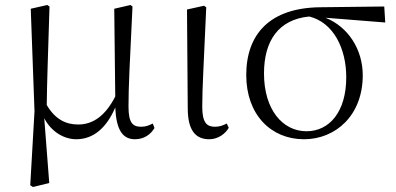

<svg xmlns="http://www.w3.org/2000/svg" viewBox="-20 -543 1582 768"><path d="M285 14C353 14 406 -31 441 -113C445 -24 470 14 520 14C557 14 583 -6 598 -31L591 -49C577 -42 564 -36 545 -36C511 -36 494 -51 494 -117C494 -198 499 -288 510 -517L502 -523L437 -508L441 -157C402 -81 353 -45 293 -45C244 -45 201 -65 167 -123C168 -219 172 -317 178 -517L169 -523L103 -508L118 -98L101 198L112 205L177 189L157 -70C185 -16 236 14 285 14Z M817 14C854 14 883 -10 895 -32L887 -49C873 -42 860 -36 840 -36C808 -36 789 -51 789 -116C789 -195 795 -282 805 -514L796 -520L728 -505L731 -110C731 -19 764 14 817 14Z M1196 14C1321 14 1431 -80 1431 -242C1431 -346 1372 -436 1282 -472L1521 -453L1517 -517L1261 -514C1060 -512 965 -407 965 -243C965 -84 1064 14 1196 14ZM1217 -477C1314 -453 1365 -349 1365 -234C1365 -95 1297 -18 1206 -18C1111 -18 1036 -104 1036 -249C1036 -380 1094 -465 1217 -477Z"/></svg>

Font: Noto Serif CJK HK Light
Style: Regular
Weight: 300
Designer: Ryoko NISHIZUKA 西塚涼子 (kana & ideographs); Frank Grießhammer (Latin, Greek & Cyrillic); Wenlong ZHANG 张文龙 (bopomofo); San
Foundry: Adobe
Version: Version 2.001;hotconv 1.1.0;makeotfexe 2.6.0